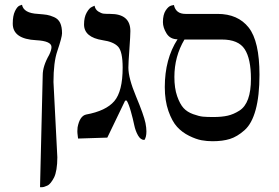

<svg xmlns="http://www.w3.org/2000/svg" viewBox="-20 -578 1166 801"><path d="M147 203.1 158.2 -264.2Q158.2 -302.2 185.1 -349.1Q194.8 -369.1 194.8 -381.8Q194.8 -406.7 131.8 -410.2Q32.7 -415 33.2 -480Q33.2 -512.2 42.5 -531.5Q51.8 -550.8 62 -554.7L71.8 -558.1Q78.6 -522.9 138.2 -520Q163.1 -518.1 175.5 -516.1Q188 -514.2 205.6 -506.6Q223.1 -499 231 -482.4Q238.8 -465.8 238.8 -439Q238.8 -422.9 219.2 -365.2Q203.1 -318.4 203.1 -235.8L219.2 78.1Q219.2 106 215.6 127.9Q211.9 149.9 205.6 162.4Q199.2 174.8 192.1 183.8Q185.1 192.9 177 196.5Q168.9 200.2 163.6 201.7Q158.2 203.1 152.3 203.1Z M515.6 -295.9Q515.6 -252 547.6 -175.5Q579.6 -99.1 586.9 -64.9Q590.8 -44.9 590.8 -29.8Q590.8 -5.9 582.5 5.9Q566.4 5.9 555.7 -13.2Q544.9 -32.2 539.8 -57.1Q534.7 -82 526.1 -112.5Q517.6 -143.1 508.8 -158.2H502L427.7 -3.9L305.7 0Q305.7 -2 304.2 -12.5Q302.7 -22.9 302.7 -30.8Q302.7 -40.5 303.7 -46.9Q312.5 -93.8 338.9 -100.1Q421.9 -115.2 456.8 -156Q491.7 -196.8 491.7 -295.9Q491.7 -362.8 472.7 -383.3Q453.6 -403.8 408.7 -410.2Q330.6 -422.4 330.6 -476.1Q330.6 -505.9 341.6 -525.4Q352.5 -544.9 363.8 -549.3L374.5 -554.2Q377.4 -538.1 390.1 -530Q402.8 -522 412.4 -521Q421.9 -520 439.9 -520Q523.9 -520 523.9 -448.2Q523.9 -430.2 519.8 -372.6Q515.6 -314.9 515.6 -295.9Z M905.8 -413.1H749.5Q707.5 -342.3 707.5 -256.8Q707.5 -210 719 -177Q730.5 -144 745.6 -127.4Q760.7 -110.8 785.6 -101.8Q810.5 -92.8 827.1 -91.3Q843.8 -89.8 869.6 -89.8Q905.8 -89.8 930.2 -95.5Q954.6 -101.1 978.8 -116.5Q1002.9 -131.8 1014.9 -165Q1026.9 -198.2 1026.9 -249Q1026.9 -333 1000.7 -373Q974.6 -413.1 905.8 -413.1ZM866.7 11.2Q843.8 11.2 820.8 7.1Q797.9 2.9 768.8 -11.5Q739.7 -25.9 718.8 -48.8Q697.8 -71.8 682.6 -115Q667.5 -158.2 667.5 -214.8Q667.5 -332 720.7 -414.1Q689.9 -414.1 674.8 -438.5Q659.7 -462.9 659.7 -485.8Q659.7 -516.6 671.1 -534.2Q682.6 -551.8 694.3 -554.7L705.6 -557.1Q713.4 -520 753.9 -520H887.7Q972.7 -520 1017.6 -462.9Q1062.5 -405.8 1062.5 -266.1Q1062.5 -178.2 1046.6 -120.1Q1030.8 -62 1000.2 -34.9Q969.7 -7.8 939.2 1.7Q908.7 11.2 866.7 11.2Z"/></svg>

Font: Linux Libertine
Style: Regular
Weight: 400
Designer: Philipp H. Poll
Foundry: Philipp H. Poll
Version: Version 5.3.0 ; ttfautohint (v0.9)